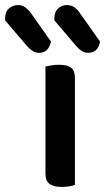

<svg xmlns="http://www.w3.org/2000/svg" viewBox="-109 -730 414 756"><path d="M70 -264H186V-2Q179 1 165 3.5Q151 6 134 6Q102 6 86 -6Q70 -18 70 -47ZM186 -205H70V-468Q78 -470 92.5 -472.5Q107 -475 124 -475Q156 -475 171 -463.5Q186 -452 186 -421ZM-3 -549 -89 -650V-656Q-89 -683 -74 -696.5Q-59 -710 -38 -710Q-22 -710 -10 -701.5Q2 -693 13 -678L92 -566Q86 -542 74 -532Q62 -522 45 -522Q30 -522 18.5 -530Q7 -538 -3 -549ZM191 -549 105 -650V-656Q105 -683 119.5 -696.5Q134 -710 154 -710Q171 -710 183.5 -701.5Q196 -693 206 -678L285 -566Q280 -542 268 -532Q256 -522 238 -522Q224 -522 212.5 -529.5Q201 -537 191 -549Z"/></svg>

Font: BalooTamma2SemiBold
Style: Regular
Weight: 600
Designer: Divya Kowshik, Shuchita Grover and Ek Type
Foundry: Ek Type
Version: Version 1.700